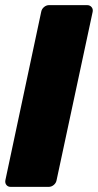

<svg xmlns="http://www.w3.org/2000/svg" viewBox="-26 -730 382 750"><path d="M16 0Q5 0 -1 -7.5Q-7 -15 -5 -26L135 -684Q137 -695 146 -702.5Q155 -710 166 -710H314Q325 -710 331.5 -702.5Q338 -695 336 -684L195 -26Q193 -15 184 -7.5Q175 0 164 0Z"/></svg>

Font: Rubik ExtraBold
Style: Italic
Weight: 800
Italic angle: -12°
Designer: Hubert and Fischer
Foundry: Hubert and Fischer
Version: Version 2.300;gftools[0.9.30]